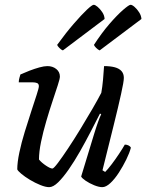

<svg xmlns="http://www.w3.org/2000/svg" viewBox="-20 -773 604 793"><path d="M183 0Q168.4 0 146.6 -8.8Q124.9 -17.5 103.6 -30.3Q82.3 -43.1 67.8 -55.4Q53.3 -67.6 51.3 -73.6Q51.3 -102.2 59.9 -143.1Q68.5 -184 82.2 -228.4Q95.8 -272.9 109 -312.9Q122.2 -353 131.3 -381.2Q140.5 -409.4 140.5 -417Q140.5 -426.8 133.3 -429.9Q126.1 -433 114.4 -433H57.5Q57.5 -442.4 60.3 -451.8Q63 -461.1 64.3 -465.4Q81.1 -473 102 -481.1Q123 -489.1 142.7 -494.6Q162.5 -500 175.8 -500Q197.4 -500 212.4 -488Q227.4 -475.9 227.4 -456.6Q227.4 -448 218.6 -420.9Q209.9 -393.7 196.8 -354.7Q183.7 -315.6 171 -272.1Q158.2 -228.6 149.6 -187.3Q141 -146 141 -114.2Q151.7 -101 169.8 -89Q187.9 -76.9 196.5 -76.9Q201.7 -76.9 219.3 -100.2Q236.9 -123.5 261.6 -160.7Q286.4 -198 312.6 -241Q338.8 -284 361.8 -323.6Q384.7 -363.1 398.4 -389.7Q402.6 -412.3 405.5 -443.5Q408.3 -474.6 409.8 -500Q436 -500 454.2 -495.1Q472.5 -490.1 482 -479.2Q491.5 -468.3 491.5 -451.3Q491.5 -436.1 480.1 -384.7Q468.8 -333.2 448.9 -253.2Q429.1 -173.1 403.3 -69.8L414.3 -62.8Q424.9 -73.1 440.4 -93.5Q455.9 -113.8 471.1 -136.7Q486.3 -159.6 495.5 -175.8Q504.3 -175.8 511.4 -172Q518.4 -168.2 520.6 -163.2Q515.2 -142 501.7 -114.4Q488.2 -86.8 471.2 -60.4Q454.2 -34 436 -17Q417.9 0 402.3 0Q388.5 0 368.7 -8Q349 -16.1 333.6 -26.6Q318.2 -37.2 315.2 -44L369.3 -221.6Q377.7 -249 385.6 -270.9Q393.5 -292.9 398 -301L393 -304Q375.7 -270 354.5 -229Q333.3 -188 310.3 -147.5Q287.3 -107 264 -73.5Q240.7 -40 220.2 -20Q199.7 0 183 0ZM391.6 -564.8Q384.5 -567.8 377.2 -575.1Q370 -582.4 368 -587.6Q399.3 -636.2 431.4 -673.4Q463.6 -710.6 488.1 -731.9Q512.7 -753.2 519.2 -753.2Q525.8 -753.2 535.8 -744.4Q545.9 -735.6 554.5 -722.3Q563.2 -709 564.2 -694.6ZM239.7 -564.8Q232.7 -567.2 225.3 -574.9Q217.8 -582.5 216 -587.6Q253 -638.5 285 -675.3Q316.9 -712.1 338.7 -732.7Q360.5 -753.2 367.1 -753.2Q373.1 -753.2 383.2 -744.7Q393.4 -736.1 402.3 -722.8Q411.3 -709.5 412 -694.6Z"/></svg>

Font: Texturina Medium
Style: Italic
Weight: 500
Italic angle: -11°
Designer: Guillermo Torres Carreño
Foundry: Omnibus-Type
Version: Version 1.002